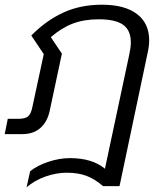

<svg xmlns="http://www.w3.org/2000/svg" viewBox="-20 -570 695 816"><path d="M108 158Q137 134 184.5 118Q232 102 277 102Q372 102 426 147L530 -341Q536 -368 536 -390Q536 -441 503.5 -464.5Q471 -488 400 -488Q338 -488 290 -470Q242 -452 196 -412L243 -342L191 -98Q181 -52 151.5 -26Q122 0 75 0H0L13 -65H58Q87 -65 99.5 -75.5Q112 -86 118 -117L166 -340L113 -419Q176 -483 249 -516.5Q322 -550 413 -550Q510 -550 562 -510.5Q614 -471 614 -399Q614 -375 608 -348L488 221H418Q382 190 346.5 177Q311 164 264 164Q220 164 174 180Q128 196 93 226Z"/></svg>

Font: Prompt Light
Style: Italic
Weight: 300
Italic angle: -12°
Designer: Katatrad Team
Foundry: CadsonDemak
Version: Version 1.000